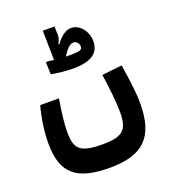

<svg xmlns="http://www.w3.org/2000/svg" viewBox="-140 -695 867 979"><g transform="rotate(-20 293.0 -205.0)"><path d="M289.1 182.1C469.2 182.1 545.4 107.9 545.4 -74.2C545.4 -136.7 534.7 -206.5 522.5 -288.1L413.6 -275.9C424.8 -197.3 433.6 -121.1 433.6 -66.4C433.6 27.8 404.3 57.1 296.9 57.1C171.4 57.1 145.5 29.8 145.5 -63C145.5 -112.3 153.8 -173.8 164.6 -239.7H63C44.4 -171.4 35.2 -99.6 35.2 -40.5C35.2 123.5 110.8 182.1 289.1 182.1ZM286.1 -357.4C382.8 -357.4 429.2 -389.2 429.2 -453.6C429.2 -510.3 389.2 -555.7 344.7 -555.7C314.9 -555.7 286.6 -533.2 260.3 -497.6L255.9 -500.5C266.1 -516.6 270.5 -529.3 270 -546.9L268.6 -591.8H205.1L208 -432.6C190.4 -434.1 174.8 -435.5 165 -436.5L167.5 -369.1C197.8 -363.3 241.2 -357.4 286.1 -357.4ZM271 -427.7C295.9 -468.3 314 -481.9 331.1 -481.9C348.6 -481.9 359.9 -465.8 359.9 -450.2C359.9 -431.2 345.2 -427.2 290.5 -427.2C285.2 -427.2 278.3 -427.2 271 -427.7Z"/></g></svg>

Font: Cascadia Code PL SemiBold
Style: Regular
Weight: 600
Monospace: yes
Designer: Aaron Bell
Foundry: Saja Typeworks
Version: Version 2404.023